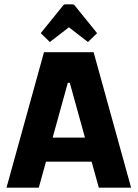

<svg xmlns="http://www.w3.org/2000/svg" viewBox="-20 -866 635 886"><path d="M10 0 183 -625H412L585 0H436L302 -484H293L159 0ZM114 -120V-231H482V-120ZM210 -672 168 -713 269 -838Q274 -846 282 -846H314Q322 -846 327 -838L428 -713L386 -672L298 -740Z"/></svg>

Font: Changa ExtraLight SemiBold
Style: Regular
Weight: 600
Version: Version 3.002; ttfautohint (v1.8.2)